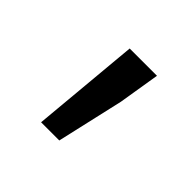

<svg xmlns="http://www.w3.org/2000/svg" viewBox="-77 -771 403 403"><g transform="rotate(45 124.5 -569.5)"><path d="M82 -449 104 -690H185L170 -598L136 -449Z"/></g></svg>

Font: Swei Fan Sans CJK TC
Style: Regular
Weight: 400
Version: Version 2.130